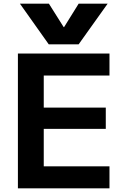

<svg xmlns="http://www.w3.org/2000/svg" viewBox="-20 -1020 676 1040"><path d="M88 -1000H245L325 -873H327L406 -1000H563L406 -780H244ZM77 0V-730H573V-611H217V-437H553V-322H217V-119H573V0Z"/></svg>

Font: M PLUS 1
Style: Bold
Weight: 700
Designer: Coji Morishita
Foundry: UNDERFOREST DESIGN
Version: Version 1.001